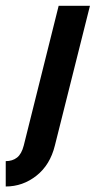

<svg xmlns="http://www.w3.org/2000/svg" viewBox="-100 -437 335 673"><path d="M-79.9 216.7V127.8Q-56.2 127.8 -40.3 115.3Q-24.3 102.8 -16.7 72.9L105.6 -416.7H215.3L92.4 72.9Q75.7 141 27.8 178.8Q-20.1 216.7 -79.9 216.7Z"/></svg>

Font: Afacad SemiBold
Style: Italic
Weight: 600
Italic angle: -14°
Designer: Kristian Moeller
Foundry: Dicotype
Version: Version 1.000